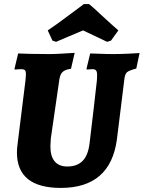

<svg xmlns="http://www.w3.org/2000/svg" viewBox="-20 -909 704 941"><path d="M227 -192Q227 -143 248 -118Q269 -93 310 -93Q358 -93 385 -120.5Q412 -148 419 -207Q428 -282 439.5 -379.5Q451 -477 455 -516Q456 -525 456 -540Q456 -557 451 -563.5Q446 -570 433 -570Q425 -570 417 -569Q409 -568 406 -568L404 -572L422 -647Q435 -647 469 -645.5Q503 -644 536 -644Q570 -644 611 -646Q652 -648 664 -649L648 -573Q613 -564 603 -555.5Q593 -547 590 -525L553 -226Q521 12 278 12Q63 12 63 -162Q63 -181 66 -202L105 -516L107 -544Q107 -560 102 -565Q97 -570 82 -570Q73 -570 64.5 -569Q56 -568 53 -568L51 -572L69 -647Q84 -646 127.5 -645Q171 -644 223 -644Q247 -644 289.5 -646.5Q332 -649 346 -650L328 -572Q300 -568 287.5 -557Q275 -546 271 -520L229 -230ZM391 -889H414Q415 -892 444.5 -865Q474 -838 479 -833Q540 -777 560 -760L524 -710L505 -704Q403 -753 387 -760L311 -728L255 -704L237 -710L214 -760Q253 -786 312.5 -830.5Q372 -875 391 -889Z"/></svg>

Font: Alegreya SC ExtraBold
Style: Italic
Weight: 800
Italic angle: -7°
Designer: Juan Pablo del Peral
Foundry: Huerta Tipografica
Version: Version 2.007; ttfautohint (v1.6)